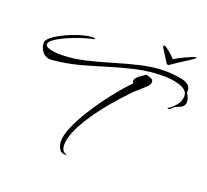

<svg xmlns="http://www.w3.org/2000/svg" viewBox="-137 -927 1245 1156"><g transform="rotate(20 485.5 -349.0)"><path d="M727 -760Q733 -760 747.5 -749.5Q762 -739 777.5 -725Q793 -711 802 -700Q811 -706 830 -716Q849 -726 870 -736Q891 -746 907.5 -752.5Q924 -759 928 -759H930Q933 -759 933 -757Q933 -756 929.5 -752Q926 -748 923 -746Q902 -731 869 -710.5Q836 -690 795 -661Q792 -658 786 -658Q779 -658 776 -664Q776 -665 767.5 -678Q759 -691 748.5 -707.5Q738 -724 730.5 -736Q723 -748 724 -746Q722 -748 722 -752Q722 -760 727 -760ZM878 -409Q874 -409 874 -411Q874 -414 881 -418Q903 -432 923.5 -457.5Q944 -483 944 -514Q944 -538 926.5 -552Q909 -566 882.5 -573.5Q856 -581 830 -583.5Q804 -586 787 -586Q699 -586 616 -567.5Q533 -549 453 -524Q373 -499 291.5 -477Q210 -455 123 -447Q83 -443 60.5 -468.5Q38 -494 38 -529Q38 -543 57.5 -560.5Q77 -578 108 -595Q139 -612 174.5 -626.5Q210 -641 244 -650Q278 -659 303 -659H306Q311 -659 316.5 -658Q322 -657 322 -655Q322 -652 306 -649Q289 -646 259 -637Q229 -628 195 -615Q161 -602 130 -586.5Q99 -571 79 -555.5Q59 -540 59 -526Q59 -511 87 -503Q115 -495 158 -495Q233 -495 312 -513.5Q391 -532 471.5 -556.5Q552 -581 632.5 -599.5Q713 -618 789 -618Q827 -618 864 -612Q879 -610 895 -607Q911 -604 924 -596Q938 -589 946 -576.5Q954 -564 951 -542Q956 -534 963.5 -518.5Q971 -503 971 -486Q971 -474 964 -463Q957 -452 937 -444L915 -435Q910 -433 900.5 -423.5Q891 -414 886 -411Q882 -409 878 -409ZM390 62Q361 62 349.5 38.5Q338 15 338 -6Q338 -44 359.5 -95.5Q381 -147 415.5 -204Q450 -261 489.5 -315Q529 -369 566 -413Q603 -457 628 -481Q622 -489 622 -496Q622 -508 634 -520Q646 -532 661 -541.5Q676 -551 684 -557Q698 -556 715 -549Q732 -542 732 -527Q732 -512 715.5 -496Q699 -480 689 -471Q682 -464 674.5 -458Q667 -452 660 -446Q653 -440 647.5 -434.5Q642 -429 638 -425Q613 -399 577.5 -359.5Q542 -320 505 -273Q468 -226 436 -176Q404 -126 384 -78.5Q364 -31 364 9Q364 25 370.5 38.5Q377 52 394 57Q396 58 397 58.5Q398 59 398 59Q398 62 390 62Z"/></g></svg>

Font: The Nautigal
Style: Regular
Weight: 400
Designer: Robert E. Leuschke
Foundry: Robert E. Leuschke
Version: Version 1.100; ttfautohint (v1.8.3)